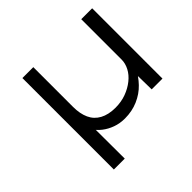

<svg xmlns="http://www.w3.org/2000/svg" viewBox="-171 -686 1008 1008"><g transform="rotate(-45 333.0 -182.5)"><path d="M126 157V-522H207V-227Q207 -176 223.5 -140Q240 -104 275 -85Q310 -66 362 -66Q405 -66 441.5 -79.5Q478 -93 506 -115.5Q534 -138 548.5 -166Q563 -194 563 -222V-522H644V0H564L562 -118L583 -136Q564 -97 532 -63.5Q500 -30 455 -10.5Q410 9 357 9Q320 9 288 -2.5Q256 -14 231 -33.5Q206 -53 193 -76L206 -88L207 157Z"/></g></svg>

Font: Lexend Mega Light
Style: Regular
Weight: 300
Version: Version 1.007